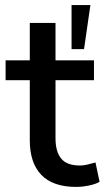

<svg xmlns="http://www.w3.org/2000/svg" viewBox="-20 -725 411 754"><path d="M279 9Q188 9 142.5 -38Q97 -85 97 -174V-410H2V-488H97V-635H198V-488H349V-410H198V-182Q198 -129 220.5 -102Q243 -75 294 -75Q309 -75 324.5 -79Q340 -83 355 -87L371 -11Q356 -2 329.5 3.5Q303 9 279 9ZM261 -532V-705H335L310 -532Z"/></svg>

Font: Nunito Sans 12pt ExtraLight 12pt SemiBold
Style: Regular
Weight: 600
Version: Version 3.101;gftools[0.9.27]